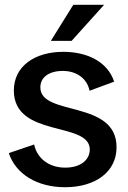

<svg xmlns="http://www.w3.org/2000/svg" viewBox="-20 -770 534 804"><path d="M252 14C382 14 468 -52 468 -153C469 -353 150 -282 149 -403C148 -446 185 -473 243 -473C301 -473 345 -441 355 -390L458 -428C431 -511 346 -553 245 -553C127 -553 38 -494 38 -391C38 -192 354 -263 356 -145C356 -99 316 -68 253 -68C185 -68 135 -107 123 -165L17 -129C45 -42 135 14 252 14ZM193 -599H280L416 -750H287Z"/></svg>

Font: Ronzino Medium
Style: Regular
Weight: 500
Designer: Nunzio Mazzaferro
Foundry: Collletttivo
Version: Version 1.000;Glyphs 3.3 (3337)